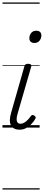

<svg xmlns="http://www.w3.org/2000/svg" viewBox="-20 -1030 354 1550"><path d="M138 17Q89 17 69 -17.5Q49 -52 71 -124L177 -495Q180 -506 186.5 -510.5Q193 -515 207 -515Q223 -515 229 -509Q235 -503 232 -492L122 -112Q110 -71 116.5 -51Q123 -31 145 -31Q161 -31 176 -40Q191 -49 204.5 -63Q218 -77 228 -91Q232 -98 239 -101Q246 -104 256 -97Q267 -91 268 -83.5Q269 -76 264 -69Q252 -48 233 -28Q214 -8 190 4.5Q166 17 138 17ZM257 -683Q240 -683 228.5 -692.5Q217 -702 217 -721Q217 -745 231.5 -763.5Q246 -782 273 -782Q291 -782 302.5 -772.5Q314 -763 314 -744Q314 -721 299.5 -702Q285 -683 257 -683ZM0 490H300V500H0ZM0 -20H300V0H0ZM0 -505H300V-500H0ZM0 -1010H300V-1000H0Z"/></svg>

Font: Playwrite TZ Guides
Style: Regular
Weight: 400
Designer: Veronika Burian, José Scaglione
Foundry: TypeTogether
Version: Version 1.003